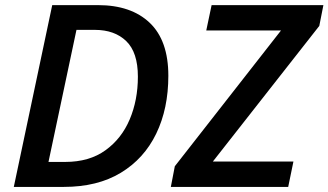

<svg xmlns="http://www.w3.org/2000/svg" viewBox="-20 -734 1290 754"><path d="M34.2 0 185.1 -713.9H364.7Q495.1 -713.9 568.1 -644.3Q641.1 -574.7 641.1 -436.5Q641.1 -307.6 593.5 -209.2Q545.9 -110.8 454.3 -55.4Q362.8 0 230.5 0ZM170.4 -98.1H236.3Q330.6 -98.1 394 -143.8Q457.5 -189.5 489.5 -265.4Q521.5 -341.3 521.5 -433.1Q521.5 -528.3 475.8 -572.5Q430.2 -616.7 352.5 -616.7H280.3ZM650.9 0 666.5 -81.1 1083.5 -614.3H790L811 -713.9H1250L1233.9 -632.3L815.9 -99.6H1132.3L1111.8 0Z"/></svg>

Font: Open Sans SemiBold
Style: Italic
Weight: 600
Italic angle: -12°
Designer: Monotype Design Team
Foundry: Monotype Imaging Inc.
Version: Version 3.003; ttfautohint (v1.8.4)